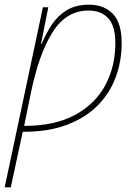

<svg xmlns="http://www.w3.org/2000/svg" viewBox="-41 -559 591 819"><path d="M-21 240 142 -528H165L134 -372H137Q154 -414 179 -452.5Q204 -491 243 -515Q282 -539 339 -539Q402 -539 440 -500.5Q478 -462 478 -375Q478 -297 452 -228Q426 -159 373.5 -107Q321 -55 241.5 -25.5Q162 4 56 3L5 240ZM62 -22Q193 -22 279.5 -69Q366 -116 408.5 -196Q451 -276 451 -375Q451 -448 421 -481Q391 -514 336 -514Q241 -514 182.5 -420.5Q124 -327 90 -159Z"/></svg>

Font: Noto Sans Disp Thin
Style: Italic
Weight: 100
Italic angle: -12°
Designer: Monotype Design Team
Foundry: Monotype Imaging Inc.
Version: Version 2.000;GOOG;noto-source:20170915:90ef993387c0